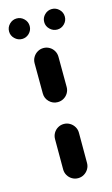

<svg xmlns="http://www.w3.org/2000/svg" viewBox="-129 -697 433 739"><g transform="rotate(-15 87.0 -327.5)"><path d="M87.4 0Q74.4 0 63.5 -6.5Q52.6 -13 46.3 -23.9Q40 -34.8 40 -47.8V-168.1Q40 -181.1 46.3 -192Q52.6 -203 63.5 -209.4Q74.4 -215.9 87.4 -215.9Q100.4 -215.9 111.3 -209.4Q122.2 -203 128.7 -192Q135.2 -181.1 135.2 -168.1V-47.8Q135.2 -34.8 128.7 -23.9Q122.2 -13 111.3 -6.5Q100.4 0 87.4 0ZM87.4 -303Q67.8 -303 53.9 -316.9Q40 -330.7 40 -350.4L39.6 -470.7Q39.6 -483.7 46.1 -494.6Q52.6 -505.6 63.5 -512Q74.4 -518.5 87.4 -518.5Q100.4 -518.5 111.3 -512Q122.2 -505.6 128.5 -494.6Q134.8 -483.7 134.8 -470.7L135.2 -350.4Q135.2 -337.4 128.7 -326.5Q122.2 -315.6 111.3 -309.3Q100.4 -303 87.4 -303ZM116.3 -614.1Q116.3 -631.1 128.5 -643.1Q140.7 -655.2 157.4 -655.2Q174.1 -655.2 186.3 -643.1Q198.5 -631.1 198.5 -614.1Q198.5 -597.4 186.5 -585.4Q174.4 -573.3 157.8 -573.3Q141.1 -573.3 128.7 -585.4Q116.3 -597.4 116.3 -614.1ZM-23.7 -614.1Q-23.7 -631.1 -11.5 -643.1Q0.7 -655.2 17.4 -655.2Q34.1 -655.2 46.3 -643.1Q58.5 -631.1 58.5 -614.1Q58.5 -597.4 46.5 -585.4Q34.4 -573.3 17.8 -573.3Q1.1 -573.3 -11.3 -585.4Q-23.7 -597.4 -23.7 -614.1Z"/></g></svg>

Font: 26F Galaxy Sans Extra Bold
Style: Regular
Weight: 800
Designer: C₂₉H₂₅N₃O₅
Version: Version 1.100